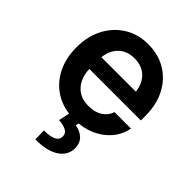

<svg xmlns="http://www.w3.org/2000/svg" viewBox="-213 -642 980 980"><g transform="rotate(45 277.5 -151.5)"><path d="M283.2 11.7Q205.6 11.7 148.7 -22.9Q91.8 -57.6 61 -118.4Q30.3 -179.2 30.3 -257.3Q30.3 -335.9 62 -396.7Q93.8 -457.5 149.7 -492.4Q205.6 -527.3 278.3 -527.3Q353 -527.3 408.9 -493.2Q464.8 -459 495.8 -398.7Q526.9 -338.4 526.9 -259.3V-225.1H155.3Q157.2 -163.1 191.4 -125.5Q225.6 -87.9 286.1 -87.9Q331.5 -87.9 361.6 -107.7Q391.6 -127.4 401.9 -160.2H520.5Q511.2 -109.4 478 -70.6Q444.8 -31.7 394.5 -10Q344.2 11.7 283.2 11.7ZM156.2 -311H404.8Q398.9 -364.7 366 -395.8Q333 -426.8 280.3 -426.8Q228 -426.8 195.1 -395.8Q162.1 -364.7 156.2 -311ZM245.6 -2.9H315.4L309.6 27.3Q343.3 32.2 366.5 53.2Q389.6 74.2 390.1 112.8Q390.1 163.6 344.5 194.1Q298.8 224.6 214.8 224.1L212.9 160.6Q254.4 161.1 278.6 150.4Q302.7 139.6 303.2 116.2Q303.7 93.8 286.1 83Q268.6 72.3 230.5 68.4Z"/></g></svg>

Font: Inter Display Semi Bold
Style: Regular
Weight: 600
Designer: Rasmus Andersson
Foundry: rsms
Version: Version 4.000;git-37864ae